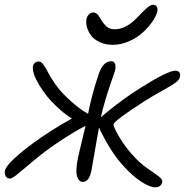

<svg xmlns="http://www.w3.org/2000/svg" viewBox="-33 -801 785 815"><path d="M446.8 -610.8Q415 -610.8 390.6 -622.1Q366.2 -633.3 353.8 -650.1Q341.3 -667 336.2 -685.3Q331.1 -703.6 334 -719.2Q336.4 -731.4 344 -739.7Q351.6 -748 363.8 -748Q370.1 -748 376 -743.9Q381.8 -739.7 384.8 -735.4Q387.7 -731 393.6 -721.4Q399.4 -711.9 401.9 -708Q413.6 -691.9 424.8 -684.3Q436 -676.8 455.1 -676.8Q492.7 -676.8 532.2 -710Q542.5 -718.8 561 -738.5Q579.6 -758.3 593.3 -769.5Q606.9 -780.8 617.2 -780.8Q627.4 -780.8 632.3 -772.7Q637.2 -764.6 634.8 -752.9Q630.4 -733.4 613.8 -709.2Q597.2 -685.1 572.8 -662.8Q548.3 -640.6 514.4 -625.7Q480.5 -610.8 446.8 -610.8ZM8.8 -43Q-2.9 -43 -8.8 -53.2Q-14.6 -63.5 -12.2 -76.2Q-7.3 -99.6 48.8 -147.2Q105 -194.8 180.2 -243.2Q217.8 -267.6 272 -297.9Q237.3 -319.8 206.1 -350.1Q163.1 -389.6 132.6 -441.4Q102.1 -493.2 106.9 -520Q108.4 -528.3 115 -534.2Q121.6 -540 132.8 -540Q141.6 -540 151.9 -525.9Q162.1 -511.7 172.1 -491.7Q182.1 -471.7 203.1 -442.1Q224.1 -412.6 249 -389.2Q299.3 -340.3 340.8 -317.9Q356.4 -398.4 384.8 -482.9Q403.3 -541 439 -541Q461.9 -541 456.1 -503.9Q455.1 -499.5 432.1 -432.6Q409.2 -365.7 395 -303.2Q412.6 -317.9 417 -321.8Q487.8 -380.4 564 -428.2Q679.2 -501 711.9 -501Q723.1 -501 728.3 -493.9Q733.4 -486.8 731 -475.1Q728.5 -462.4 712.9 -450.7Q697.3 -439 653.3 -414.6Q609.4 -390.1 578.1 -370.1Q453.1 -289.6 449.2 -273.9Q447.3 -262.7 475.6 -215.8Q503.9 -168.9 543 -128.9Q566.9 -104 597.9 -82.8Q628.9 -61.5 643.3 -50.3Q657.7 -39.1 655.8 -28.8Q654.3 -19.5 647 -12.7Q639.6 -5.9 627 -5.9Q602.5 -5.9 565.7 -30.3Q528.8 -54.7 491.2 -96.2Q439.9 -151.9 396 -241.2Q394 -243.7 387.2 -259.8Q383.3 -238.8 376.7 -201.2Q370.1 -163.6 363.5 -125Q356.9 -86.4 355 -76.2Q345.2 -28.8 318.8 -28.8Q304.7 -28.8 297.6 -43.7Q290.5 -58.6 291.3 -77.6Q292 -96.7 294.9 -115.2Q298.8 -135.7 304.2 -158.7Q309.6 -181.6 317.4 -213.6Q325.2 -245.6 330.1 -267.1Q273.9 -237.8 208 -192.9Q161.6 -162.1 114.7 -123Q67.9 -84 43.5 -63.5Q19 -43 8.8 -43Z"/></svg>

Font: Shantell Sans Irregular Bouncy
Style: Italic
Weight: 300
Italic angle: -11.31°
Designer: Stephen Nixon, Anya Danilova, Shantell Martin
Foundry: Arrow Type
Version: Version 1.006;[9816181b4]